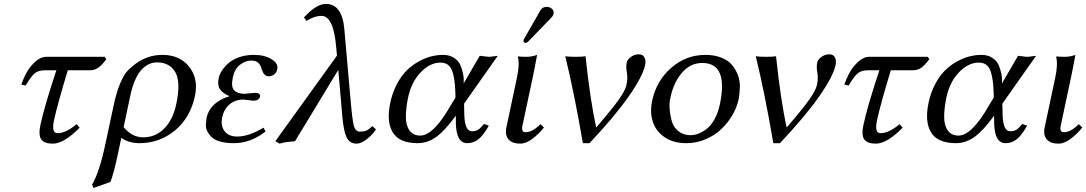

<svg xmlns="http://www.w3.org/2000/svg" viewBox="-20 -718 5521 976"><path d="M215.3 -429.2H512.2L520.5 -417Q499 -388.2 480.7 -374.5Q462.4 -360.8 436.5 -360.8H324.7Q271.5 -185.5 254.4 -106Q240.7 -41 272.5 -41Q314.5 -41 369.6 -86.9L384.8 -68.8Q304.7 12.2 248.5 12.2Q205.6 12.2 189.9 -9Q174.3 -30.3 185.5 -83Q206.1 -179.2 266.6 -360.8H210.9Q175.3 -360.8 157 -345.9Q138.7 -331.1 110.4 -283.2L88.4 -288.1Q99.1 -319.8 115 -348.9Q130.9 -377.9 158.4 -403.6Q186 -429.2 215.3 -429.2Z M541 207 455.1 237.8 448.2 220.2Q485.8 157.2 516.6 9.8L558.1 -184.1Q571.8 -248.5 589.8 -291.3Q607.9 -334 621.1 -349.9Q634.3 -365.7 655.3 -382.8Q721.7 -439 805.2 -439Q894.5 -439 941.9 -378.2Q989.3 -317.4 971.2 -231Q947.3 -118.7 868.9 -54.4Q790.5 9.8 688 9.8Q635.3 9.8 596.7 -17.1L580.1 61Q558.1 167 541 207ZM876 -189Q899.9 -300.3 871.3 -350.6Q842.8 -400.9 777.3 -400.9Q758.8 -400.9 741.7 -394Q724.6 -387.2 705.3 -369.9Q686 -352.5 669.2 -316.2Q652.3 -279.8 641.6 -228L608.4 -71.8Q650.9 -20 708 -20Q770.5 -20 814.7 -64.5Q858.9 -108.9 876 -189Z M1109.4 -121.1Q1100.6 -79.6 1121.1 -51.8Q1141.6 -23.9 1185.5 -23.9Q1244.6 -23.9 1319.3 -68.8L1330.1 -49.8Q1253.4 10.3 1167.5 9.8Q1127.9 9.8 1099.4 1.5Q1070.8 -6.8 1056.6 -20.3Q1042.5 -33.7 1033.9 -50.5Q1025.4 -67.4 1026.6 -84.7Q1027.8 -102.1 1029.8 -118.2Q1046.9 -198.2 1147 -229Q1111.3 -244.1 1097.7 -265.1Q1084 -286.1 1091.8 -321.8Q1095.2 -338.4 1106.9 -357.2Q1118.7 -376 1139.2 -395Q1159.7 -414.1 1193.8 -426.5Q1228 -439 1269.5 -439Q1325.7 -439 1360.6 -417Q1395.5 -395 1389.6 -367.2Q1385.7 -347.7 1372.6 -338.9Q1359.4 -330.1 1346.7 -330.1Q1336.4 -330.1 1329.1 -335.4Q1321.8 -340.8 1318.8 -346.4Q1315.9 -352.1 1311.5 -362.8Q1308.6 -373 1305.7 -379.9Q1302.7 -386.7 1296.9 -394.5Q1291 -402.3 1281.2 -406.2Q1271.5 -410.2 1257.3 -410.2Q1228.5 -410.2 1200.7 -389.4Q1172.9 -368.7 1163.6 -324.2Q1153.3 -276.4 1170.4 -258.8Q1187.5 -241.2 1224.6 -241.2L1249 -243.7Q1273.4 -246.1 1276.9 -246.1Q1291 -246.1 1297.4 -241Q1303.7 -235.8 1301.8 -227.1Q1297.4 -206.1 1267.1 -206.1Q1263.2 -206.1 1242.7 -209Q1222.2 -211.9 1217.8 -211.9Q1175.8 -211.9 1147 -187.5Q1118.2 -163.1 1109.4 -121.1Z M1891.1 -60.1Q1871.1 -30.3 1842.8 -9Q1814.5 12.2 1793 12.2Q1757.3 12.2 1741.9 -19.8Q1726.6 -51.8 1720.2 -126L1699.7 -362.8L1479.5 0Q1425.8 3.9 1401.9 12.2L1379.4 0L1692.9 -435.1L1689 -478Q1675.3 -637.2 1614.7 -637.2Q1577.1 -637.2 1538.6 -611.8L1524.9 -628.9Q1586.9 -697.8 1636.7 -698.2Q1719.2 -698.2 1730.5 -568.8L1761.7 -213.9Q1770.5 -109.9 1778.6 -79.3Q1786.6 -48.8 1810.1 -48.8Q1828.6 -48.8 1841.6 -54Q1854.5 -59.1 1873 -77.1Z M2338.9 -190.9 2340.3 -132.8Q2342.8 -50.8 2378.9 -50.8Q2397.9 -50.8 2410.2 -58.3Q2422.4 -65.9 2439.9 -87.9L2464.8 -79.1Q2438 -31.2 2412.8 -10.7Q2387.7 9.8 2355 9.8Q2299.8 9.8 2297.4 -90.8L2296.9 -129.9Q2243.2 -55.2 2198.5 -22.7Q2153.8 9.8 2103 9.8Q2010.3 9.8 1976.8 -44.7Q1943.4 -99.1 1963.9 -195.8Q1975.1 -248.5 1998 -291.5Q2021 -334.5 2048.8 -361.3Q2076.7 -388.2 2109.9 -406.2Q2143.1 -424.3 2173.3 -431.6Q2203.6 -439 2232.4 -439Q2265.1 -439 2287.8 -424.1Q2310.5 -409.2 2319.8 -387.9Q2329.1 -366.7 2333.5 -345.2Q2337.9 -323.7 2337.4 -309.1L2336.9 -293.9L2418.5 -434.1Q2425.8 -434.1 2441.9 -431.6Q2458 -429.2 2465.3 -429.2Q2473.1 -429.2 2488.5 -431.6Q2503.9 -434.1 2510.3 -434.1ZM2295.4 -222.2 2294.9 -243.2Q2293 -322.8 2277.1 -361.3Q2261.2 -399.9 2219.2 -399.9Q2166.5 -399.9 2118.9 -350.8Q2071.3 -301.8 2053.7 -219.2Q2043 -164.1 2043.2 -121.8Q2043.5 -79.6 2062 -54.2Q2080.6 -28.8 2116.2 -28.8Q2183.6 -28.8 2270.5 -181.2Z M2759.3 -683.1Q2774.9 -683.1 2785.9 -672.9Q2796.9 -662.6 2793.9 -647.9Q2791.5 -637.2 2784.2 -629.9L2666 -507.8Q2658.2 -500 2652.3 -500Q2646.5 -500 2643.3 -503.9Q2640.1 -507.8 2641.1 -513.2Q2641.6 -516.6 2645.5 -522.9L2727.5 -666Q2737.3 -683.1 2759.3 -683.1ZM2607.4 -321.8Q2622.6 -391.6 2612.3 -429.2L2614.7 -431.2Q2626.5 -429.2 2658.2 -429.2Q2683.1 -429.2 2710.4 -439Q2698.7 -375 2691.9 -342.8L2638.2 -90.8Q2632.3 -68.4 2635 -57.1Q2637.7 -45.9 2651.9 -45.9Q2686.5 -45.9 2727.5 -86.9L2745.1 -69.8Q2719.2 -37.1 2686.5 -12.5Q2653.8 12.2 2624.5 12.2Q2583 12.2 2564.5 -10Q2545.9 -32.2 2554.2 -70.8Z M3010.7 -69.8Q3093.3 -166 3126 -212.4Q3158.7 -258.8 3164.6 -286.1Q3171.9 -320.8 3166.5 -349.1Q3161.1 -377.4 3166 -400.9Q3168.9 -415 3187 -428.5Q3205.1 -441.9 3227.1 -441.9Q3248 -441.9 3256.1 -425.8Q3264.2 -409.7 3259.3 -387.2Q3247.1 -329.6 3176.3 -228.3Q3105.5 -127 2976.6 9.8H2942.9Q2898.9 -246.6 2853.5 -432.1Q2869.1 -429.2 2906 -429.2Q2942.9 -429.2 2956.5 -432.1Q2980.5 -205.6 3010.7 -69.8Z M3294.9 -205.1Q3316.9 -308.1 3392.3 -373.5Q3467.8 -439 3565.4 -439Q3610.8 -439 3645.5 -425.5Q3680.2 -412.1 3699.5 -389.6Q3718.8 -367.2 3730.2 -338.1Q3741.7 -309.1 3741 -277.3Q3740.2 -245.6 3734.9 -213.9Q3726.1 -172.9 3703.4 -133.5Q3680.7 -94.2 3647 -62Q3613.3 -29.8 3566.7 -10Q3520 9.8 3468.3 9.8Q3401.9 9.8 3357.4 -21.2Q3313 -52.2 3298.1 -100.6Q3283.2 -148.9 3294.9 -205.1ZM3549.8 -397.9Q3489.3 -397.9 3447 -348.6Q3404.8 -299.3 3389.6 -228Q3381.3 -199.2 3384 -164.8Q3386.7 -130.4 3395.3 -100.6Q3403.8 -70.8 3429 -50.8Q3454.1 -30.8 3490.7 -30.8Q3509.8 -30.8 3529.8 -38.3Q3549.8 -45.9 3571.5 -62.3Q3593.3 -78.6 3611.6 -110.8Q3629.9 -143.1 3639.2 -187Q3683.6 -397.9 3549.8 -397.9Z M3979 -69.8Q4061.5 -166 4094.2 -212.4Q4127 -258.8 4132.8 -286.1Q4140.1 -320.8 4134.8 -349.1Q4129.4 -377.4 4134.3 -400.9Q4137.2 -415 4155.3 -428.5Q4173.3 -441.9 4195.3 -441.9Q4216.3 -441.9 4224.4 -425.8Q4232.4 -409.7 4227.5 -387.2Q4215.3 -329.6 4144.5 -228.3Q4073.7 -127 3944.8 9.8H3911.1Q3867.2 -246.6 3821.8 -432.1Q3837.4 -429.2 3874.3 -429.2Q3911.1 -429.2 3924.8 -432.1Q3948.7 -205.6 3979 -69.8Z M4398.9 -429.2H4695.8L4704.1 -417Q4682.6 -388.2 4664.3 -374.5Q4646 -360.8 4620.1 -360.8H4508.3Q4455.1 -185.5 4438 -106Q4424.3 -41 4456.1 -41Q4498 -41 4553.2 -86.9L4568.4 -68.8Q4488.3 12.2 4432.1 12.2Q4389.2 12.2 4373.5 -9Q4357.9 -30.3 4369.1 -83Q4389.6 -179.2 4450.2 -360.8H4394.5Q4358.9 -360.8 4340.6 -345.9Q4322.3 -331.1 4293.9 -283.2L4272 -288.1Q4282.7 -319.8 4298.6 -348.9Q4314.5 -377.9 4342 -403.6Q4369.6 -429.2 4398.9 -429.2Z M5075.2 -190.9 5076.7 -132.8Q5079.1 -50.8 5115.2 -50.8Q5134.3 -50.8 5146.5 -58.3Q5158.7 -65.9 5176.3 -87.9L5201.2 -79.1Q5174.3 -31.2 5149.2 -10.7Q5124 9.8 5091.3 9.8Q5036.1 9.8 5033.7 -90.8L5033.2 -129.9Q4979.5 -55.2 4934.8 -22.7Q4890.1 9.8 4839.4 9.8Q4746.6 9.8 4713.1 -44.7Q4679.7 -99.1 4700.2 -195.8Q4711.4 -248.5 4734.4 -291.5Q4757.3 -334.5 4785.2 -361.3Q4813 -388.2 4846.2 -406.2Q4879.4 -424.3 4909.7 -431.6Q4939.9 -439 4968.8 -439Q5001.5 -439 5024.2 -424.1Q5046.9 -409.2 5056.2 -387.9Q5065.4 -366.7 5069.8 -345.2Q5074.2 -323.7 5073.7 -309.1L5073.2 -293.9L5154.8 -434.1Q5162.1 -434.1 5178.2 -431.6Q5194.3 -429.2 5201.7 -429.2Q5209.5 -429.2 5224.9 -431.6Q5240.2 -434.1 5246.6 -434.1ZM5031.7 -222.2 5031.2 -243.2Q5029.3 -322.8 5013.4 -361.3Q4997.6 -399.9 4955.6 -399.9Q4902.8 -399.9 4855.2 -350.8Q4807.6 -301.8 4790 -219.2Q4779.3 -164.1 4779.5 -121.8Q4779.8 -79.6 4798.3 -54.2Q4816.9 -28.8 4852.5 -28.8Q4919.9 -28.8 5006.8 -181.2Z M5343.8 -321.8Q5358.9 -391.6 5348.6 -429.2L5351.1 -431.2Q5362.8 -429.2 5394.5 -429.2Q5419.4 -429.2 5446.8 -439Q5435.1 -375 5428.2 -342.8L5374.5 -90.8Q5368.7 -68.4 5371.3 -57.1Q5374 -45.9 5388.2 -45.9Q5422.9 -45.9 5463.9 -86.9L5481.4 -69.8Q5455.6 -37.1 5422.9 -12.5Q5390.1 12.2 5360.8 12.2Q5319.3 12.2 5300.8 -10Q5282.2 -32.2 5290.5 -70.8Z"/></svg>

Font: Linux Biolinum
Style: Italic
Weight: 400
Italic angle: -12°
Designer: Philipp H. Poll
Foundry: Philipp H. Poll
Version: Version 1.1.3 ; ttfautohint (v0.9)